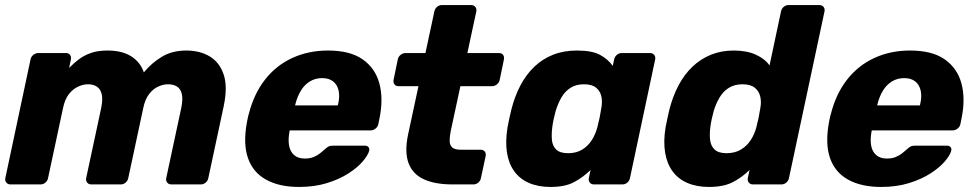

<svg xmlns="http://www.w3.org/2000/svg" viewBox="-20 -730 3852 760"><path d="M21.6 0Q11 0 5.1 -7.2Q-0.9 -14.5 1.1 -25.1L100.9 -494.9Q102.9 -505.5 111.9 -512.8Q121 -520 131.6 -520H241.1Q251.7 -520 257.2 -512.8Q262.6 -505.5 260.6 -494.9L253.6 -461.1Q270.9 -478.8 291.2 -494.5Q311.6 -510.3 339.3 -520.1Q367 -530 405 -530Q463.5 -530 499.6 -506.9Q535.7 -483.9 549.4 -443.5Q580.7 -481.5 621.4 -505.7Q662 -530 716.9 -530Q771.7 -530 810.6 -506.4Q849.5 -482.9 865.6 -434.2Q881.6 -385.6 865.4 -309.3L804.6 -25.1Q802.6 -14.5 794.1 -7.2Q785.5 0 774.9 0H658.5Q647.9 0 641.9 -7.2Q636 -14.5 638 -25.1L697.4 -302.4Q704.5 -337.1 699.8 -357.7Q695 -378.3 680.8 -387.3Q666.5 -396.4 644.9 -396.4Q626.1 -396.4 606.2 -387.3Q586.2 -378.3 570.2 -357.7Q554.2 -337.1 547.1 -302.4L487.7 -25.1Q485.7 -14.5 477.2 -7.2Q468.6 0 458 0H341.6Q331 0 325.1 -7.2Q319.1 -14.5 321.1 -25.1L380.5 -302.4Q387.6 -337.1 382.5 -357.7Q377.4 -378.3 363.1 -387.3Q348.9 -396.4 328 -396.4Q309.2 -396.4 289 -387Q268.7 -377.6 252.7 -357.4Q236.7 -337.1 229.6 -302.8L170.2 -25.1Q168.2 -14.5 159.7 -7.2Q151.1 0 140.5 0Z M1164 10Q1085.6 10 1033.5 -18.7Q981.4 -47.4 961.6 -104.1Q941.9 -160.7 957.1 -244.4Q958.5 -251.2 960.6 -261.9Q962.6 -272.5 964.8 -278.8Q984.8 -358 1028.7 -414.4Q1072.6 -470.8 1136.7 -500.4Q1200.9 -530 1278.4 -530Q1365.9 -530 1415.7 -494.9Q1465.5 -459.9 1481.7 -399.7Q1497.9 -339.5 1482.5 -263.3L1477.6 -238.9Q1475.6 -228.3 1466.4 -221Q1457.1 -213.8 1446.5 -213.8H1126.7Q1126.7 -213.1 1126.2 -211Q1125.7 -208.9 1125.4 -206.9Q1120.2 -177.5 1124.3 -153.9Q1128.4 -130.2 1144.1 -116.3Q1159.9 -102.4 1186.6 -102.4Q1206.5 -102.4 1221.4 -108.5Q1236.4 -114.6 1247 -123.2Q1257.6 -131.9 1264.6 -138Q1276 -148.5 1282.1 -151Q1288.3 -153.5 1299.9 -153.5H1424Q1433.6 -153.5 1438.6 -147.7Q1443.6 -141.9 1441 -132.2Q1436.4 -115.1 1415.7 -90.9Q1395 -66.6 1359.1 -43.5Q1323.2 -20.4 1274 -5.2Q1224.7 10 1164 10ZM1148.1 -312.9H1317.4L1317.8 -315Q1325.8 -347.5 1320.4 -371.3Q1315 -395 1298.5 -407.9Q1282 -420.8 1255.1 -420.8Q1228.2 -420.8 1206.9 -407.9Q1185.5 -395 1171 -371.3Q1156.5 -347.5 1148.5 -315Z M1771.2 0Q1701.9 0 1657.6 -20.4Q1613.2 -40.9 1597.1 -84.5Q1580.9 -128.1 1595.2 -197L1636.4 -388.9H1557.8Q1547.1 -388.9 1541.5 -396.1Q1535.9 -403.4 1537.9 -414L1554.6 -494.9Q1556.6 -505.5 1565.7 -512.8Q1574.8 -520 1585.4 -520H1664L1699.4 -684.9Q1701.4 -695.5 1709.9 -702.8Q1718.5 -710 1729.1 -710H1844.9Q1855.5 -710 1861.4 -702.8Q1867.4 -695.5 1865.4 -684.9L1830 -520H1955.2Q1965.9 -520 1971.3 -512.8Q1976.7 -505.5 1974.7 -494.9L1958 -414Q1956 -403.4 1947.1 -396.1Q1938.2 -388.9 1927.6 -388.9H1802.4L1764.1 -211Q1759.6 -188.5 1759.9 -171.7Q1760.2 -155 1770.2 -146.2Q1780.2 -137.4 1803.5 -137.4H1882.9Q1893.5 -137.4 1898.9 -130.1Q1904.4 -122.9 1902.4 -112.2L1883.7 -25.1Q1881.7 -14.5 1873.2 -7.2Q1864.6 0 1854 0Z M2159.1 10Q2110.5 10 2074.2 -5.7Q2037.9 -21.4 2015.8 -51.7Q1993.8 -82 1986.8 -125.6Q1979.9 -169.3 1988.8 -225.1Q1992.6 -245.1 1995.9 -260.6Q1999.3 -276.1 2003.9 -295.5Q2017.4 -348.9 2040.1 -392Q2062.9 -435.1 2095.1 -465.9Q2127.2 -496.7 2169.4 -513.4Q2211.5 -530 2263.4 -530Q2323.8 -530 2355.5 -512.6Q2387.3 -495.2 2405.5 -469.1L2411.1 -494.9Q2413.1 -505.5 2421.7 -512.8Q2430.3 -520 2440.9 -520H2552.9Q2563.5 -520 2569.4 -512.8Q2575.4 -505.5 2573.4 -494.9L2473.6 -25.1Q2471.6 -14.5 2463.1 -7.2Q2454.5 0 2443.9 0H2331.3Q2320.6 0 2314.7 -7.2Q2308.8 -14.5 2310.8 -25.1L2317.6 -57.1Q2287.3 -27.5 2251.8 -8.8Q2216.4 10 2159.1 10ZM2228.5 -123.6Q2261.7 -123.6 2285 -138.1Q2308.3 -152.6 2322.9 -175.9Q2337.5 -199.2 2344.4 -225.9Q2349.6 -245.9 2353.4 -263.9Q2357.1 -282 2360.1 -301.4Q2365 -326.4 2360.5 -347.9Q2356 -369.4 2339.6 -382.9Q2323.1 -396.4 2291.5 -396.4Q2260 -396.4 2238.1 -382.3Q2216.1 -368.1 2202.4 -344.3Q2188.6 -320.4 2179.6 -291.1Q2175.6 -276.1 2172 -260Q2168.4 -243.9 2166.4 -228.9Q2162.5 -199.6 2164.7 -175.7Q2167 -151.9 2182 -137.7Q2197 -123.6 2228.5 -123.6Z M2786.6 10Q2738 10 2701.3 -5.7Q2664.6 -21.4 2642.4 -51.7Q2620.1 -82 2612.8 -125.6Q2605.5 -169.3 2614.4 -225.1Q2618.3 -245.1 2621.6 -260.6Q2624.9 -276.1 2629.5 -295.5Q2643 -348.9 2665.8 -392Q2688.6 -435.1 2720.9 -465.9Q2753.1 -496.7 2794.2 -513.4Q2835.3 -530 2884.6 -530Q2935.6 -530 2971.8 -513.6Q3007.9 -497.1 3026.1 -471L3071.5 -684.9Q3073.5 -695.5 3082.1 -702.8Q3090.6 -710 3101.3 -710H3223.2Q3233.9 -710 3239.8 -702.8Q3245.7 -695.5 3243.7 -684.9L3103 -25.1Q3101 -14.5 3092.4 -7.2Q3083.9 0 3073.2 0H2960.6Q2950 0 2944.1 -7.2Q2938.1 -14.5 2940.1 -25.1L2947 -57.1Q2916.6 -27.5 2880.3 -8.8Q2843.9 10 2786.6 10ZM2856 -123.6Q2889.2 -123.6 2913.1 -138.1Q2936.9 -152.6 2951.9 -175.9Q2966.9 -199.2 2973.8 -225.9Q2979 -245.9 2982.8 -263.9Q2986.5 -282 2989.5 -301.4Q2994.4 -326.4 2989.3 -347.9Q2984.3 -369.4 2967.4 -382.9Q2950.6 -396.4 2919 -396.4Q2887.5 -396.4 2865 -382.3Q2842.5 -368.1 2828.4 -344.3Q2814.2 -320.4 2805.2 -291.1Q2801.2 -276.1 2797.6 -260Q2794 -243.9 2792 -228.9Q2788.1 -199.6 2790.9 -175.7Q2793.7 -151.9 2809.1 -137.7Q2824.5 -123.6 2856 -123.6Z M3468 10Q3389.6 10 3337.5 -18.7Q3285.4 -47.4 3265.6 -104.1Q3245.9 -160.7 3261.1 -244.4Q3262.5 -251.2 3264.6 -261.9Q3266.6 -272.5 3268.8 -278.8Q3288.8 -358 3332.7 -414.4Q3376.6 -470.8 3440.7 -500.4Q3504.9 -530 3582.4 -530Q3669.9 -530 3719.7 -494.9Q3769.5 -459.9 3785.7 -399.7Q3801.9 -339.5 3786.5 -263.3L3781.6 -238.9Q3779.6 -228.3 3770.4 -221Q3761.1 -213.8 3750.5 -213.8H3430.7Q3430.7 -213.1 3430.2 -211Q3429.7 -208.9 3429.4 -206.9Q3424.2 -177.5 3428.3 -153.9Q3432.4 -130.2 3448.1 -116.3Q3463.9 -102.4 3490.6 -102.4Q3510.5 -102.4 3525.4 -108.5Q3540.4 -114.6 3551 -123.2Q3561.6 -131.9 3568.6 -138Q3580 -148.5 3586.1 -151Q3592.3 -153.5 3603.9 -153.5H3728Q3737.6 -153.5 3742.6 -147.7Q3747.6 -141.9 3745 -132.2Q3740.4 -115.1 3719.7 -90.9Q3699 -66.6 3663.1 -43.5Q3627.2 -20.4 3578 -5.2Q3528.7 10 3468 10ZM3452.1 -312.9H3621.4L3621.8 -315Q3629.8 -347.5 3624.4 -371.3Q3619 -395 3602.5 -407.9Q3586 -420.8 3559.1 -420.8Q3532.2 -420.8 3510.9 -407.9Q3489.5 -395 3475 -371.3Q3460.5 -347.5 3452.5 -315Z"/></svg>

Font: Rubik Light
Style: Italic
Weight: 300
Italic angle: -12°
Designer: Hubert and Fischer
Foundry: Hubert and Fischer
Version: Version 2.300;gftools[0.9.30]